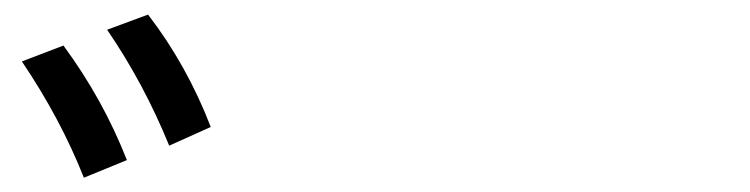

<svg xmlns="http://www.w3.org/2000/svg" viewBox="-20 -881 1039 266"><path d="M96.2 -634.8Q64 -716.3 10.3 -795.9L67.9 -817.9Q122.6 -743.7 155.8 -659.2ZM214.4 -679.2Q179.2 -765.6 128.4 -839.8L185.1 -860.8Q238.8 -791 272 -705.1Z"/></svg>

Font: UDEV Gothic 35
Style: Regular
Weight: 400
Version: v2.1.0; ttfautohint (v1.8.4.7-5d5b-dirty) -l 6 -r 45 -G 200 